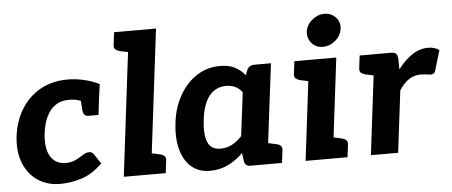

<svg xmlns="http://www.w3.org/2000/svg" viewBox="-50 -864 2333 990"><g transform="rotate(-5 1116.0 -369.5)"><path d="M224 8Q158 8 108.5 -25.5Q59 -59 35.5 -119Q12 -179 22 -260Q32 -336 69 -396Q106 -456 167 -490.5Q228 -525 310 -525Q350 -525 391.5 -515.5Q433 -506 472 -487L461 -407L391 -394Q373 -408 354 -414Q335 -420 306 -420Q264 -420 235.5 -400Q207 -380 190 -344Q173 -308 167 -260Q158 -182 183.5 -139.5Q209 -97 263 -97Q292 -97 314 -108Q336 -119 353.5 -130.5Q371 -142 386 -142Q402 -142 410 -130L444 -79Q393 -28 336.5 -10Q280 8 224 8ZM366 -432 461 -407 452 -329H401Q385 -329 378.5 -338Q372 -347 371 -363Z M554 0 645 -747H786L695 0ZM673 0 700 -110 749 -99Q764 -96 772.5 -88Q781 -80 779 -65L771 0ZM667 -747 641 -637 592 -647Q576 -651 567.5 -658.5Q559 -666 561 -682L569 -747Z M1000 8Q941 8 903 -25.5Q865 -59 849.5 -119Q834 -179 844 -257Q853 -332 887.5 -393.5Q922 -455 976 -490.5Q1030 -526 1098 -526Q1143 -526 1173.5 -510.5Q1204 -495 1226 -467L1236 -492Q1247 -517 1274 -517H1361L1297 0H1210Q1182 0 1178 -25L1172 -69Q1137 -34 1094.5 -13Q1052 8 1000 8ZM1063 -101Q1096 -101 1123.5 -115.5Q1151 -130 1175 -156L1203 -381Q1186 -403 1165 -412Q1144 -421 1119 -421Q1084 -421 1057 -402.5Q1030 -384 1013 -347Q996 -310 990 -257Q981 -181 998 -141Q1015 -101 1063 -101ZM1275 0 1302 -110 1352 -99Q1367 -96 1375 -88Q1383 -80 1381 -65L1373 0Z M1495 0 1558 -517H1699L1636 0ZM1614 0 1641 -110 1690 -99Q1705 -96 1713.5 -88Q1722 -80 1720 -65L1712 0ZM1580 -517 1553 -407 1504 -417Q1489 -421 1480.5 -428.5Q1472 -436 1474 -452L1482 -517ZM1635 -578Q1600 -578 1578 -603Q1556 -628 1559 -662Q1564 -698 1593 -722.5Q1622 -747 1656 -747Q1692 -747 1715.5 -722.5Q1739 -698 1734 -662Q1730 -628 1700.5 -603Q1671 -578 1635 -578Z M1833 0 1896 -517H1980Q2001 -517 2008.5 -509Q2016 -501 2017 -482L2018 -428Q2052 -473 2091 -499.5Q2130 -526 2174 -526Q2193 -526 2207.5 -521.5Q2222 -517 2232 -509L2201 -405Q2198 -395 2191.5 -391Q2185 -387 2176 -387Q2173 -387 2156 -389.5Q2139 -392 2125 -392Q2091 -392 2063 -373.5Q2035 -355 2013 -319L1974 0ZM1918 -517 1891 -407 1842 -417Q1827 -421 1818.5 -428.5Q1810 -436 1812 -452L1820 -517Z"/></g></svg>

Font: Aleo ExtraBold
Style: Italic
Weight: 800
Italic angle: -7°
Designer: Alessio Laiso
Foundry: Alessio Laiso
Version: Version 2.001;gftools[0.9.29]